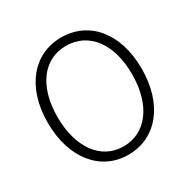

<svg xmlns="http://www.w3.org/2000/svg" viewBox="-167 -900 1061 1071"><g transform="rotate(-30 363.0 -364.5)"><path d="M362 13C540 13 665 -135 665 -367C665 -598 540 -742 362 -742C186 -742 60 -598 60 -367C60 -135 186 13 362 13ZM362 -41C218 -41 123 -169 123 -367C123 -565 218 -688 362 -688C507 -688 603 -565 603 -367C603 -169 507 -41 362 -41Z"/></g></svg>

Font: Noto Sans CJK Light
Style: Regular
Weight: 300
Designer: Ryoko NISHIZUKA (kana & ideographs); Paul D. Hunt (Latin, Greek & Cyrillic); Wenlong ZHANG (bopomofo); Sandoll Communica
Foundry: Adobe Systems Incorporated
Version: Version 1.000;PS 1;hotconv 1.0.78;makeotf.lib2.5.61930